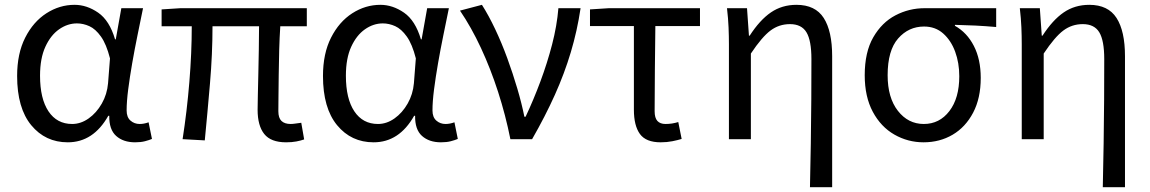

<svg xmlns="http://www.w3.org/2000/svg" viewBox="-20 -577 4768 796"><path d="M261 13Q168 13 109.5 -58Q51 -129 51 -262Q51 -355 84.5 -421Q118 -487 172.5 -522Q227 -557 289 -557Q340 -557 387 -524.5Q434 -492 457 -414H460L483 -543H573Q562 -489 550 -430.5Q538 -372 528 -314.5Q518 -257 511.5 -206.5Q505 -156 505 -119Q505 -91 521 -77Q537 -63 559 -63Q577 -63 596 -70L610 -1Q598 4 581 8.5Q564 13 540 13Q491 13 461.5 -13.5Q432 -40 433 -97H429Q367 13 261 13ZM279 -63Q315 -63 347.5 -86Q380 -109 402 -147.5Q424 -186 428 -232L436 -335Q421 -394 398.5 -425.5Q376 -457 350.5 -468.5Q325 -480 299 -480Q260 -480 225 -455.5Q190 -431 168 -383Q146 -335 146 -263Q146 -168 181 -115.5Q216 -63 279 -63Z M1166 13Q1103 13 1075.5 -21.5Q1048 -56 1048 -122Q1048 -143 1049 -182.5Q1050 -222 1051 -271Q1052 -320 1053 -371.5Q1054 -423 1054 -468H861Q861 -353 850.5 -230.5Q840 -108 829 5L737 0Q755 -115 765 -236.5Q775 -358 775 -468H650V-538L728 -543H1252V-468H1142Q1139 -422 1137.5 -369Q1136 -316 1135.5 -265.5Q1135 -215 1134.5 -175.5Q1134 -136 1134 -116Q1134 -88 1147 -75.5Q1160 -63 1185 -63Q1193 -63 1203 -64.5Q1213 -66 1229 -68L1241 1Q1227 6 1208.5 9.5Q1190 13 1166 13Z M1529 13Q1436 13 1377.5 -58Q1319 -129 1319 -262Q1319 -355 1352.5 -421Q1386 -487 1440.5 -522Q1495 -557 1557 -557Q1608 -557 1655 -524.5Q1702 -492 1725 -414H1728L1751 -543H1841Q1830 -489 1818 -430.5Q1806 -372 1796 -314.5Q1786 -257 1779.5 -206.5Q1773 -156 1773 -119Q1773 -91 1789 -77Q1805 -63 1827 -63Q1845 -63 1864 -70L1878 -1Q1866 4 1849 8.5Q1832 13 1808 13Q1759 13 1729.5 -13.5Q1700 -40 1701 -97H1697Q1635 13 1529 13ZM1547 -63Q1583 -63 1615.5 -86Q1648 -109 1670 -147.5Q1692 -186 1696 -232L1704 -335Q1689 -394 1666.5 -425.5Q1644 -457 1618.5 -468.5Q1593 -480 1567 -480Q1528 -480 1493 -455.5Q1458 -431 1436 -383Q1414 -335 1414 -263Q1414 -168 1449 -115.5Q1484 -63 1547 -63Z M2096 0Q2076 -100 2045 -196Q2014 -292 1974 -378Q1934 -464 1887 -533L1978 -557Q2006 -513 2033 -456Q2060 -399 2083 -336Q2106 -273 2124.5 -210.5Q2143 -148 2154 -93H2159Q2192 -163 2220.5 -239.5Q2249 -316 2269 -393Q2289 -470 2295 -543H2387Q2373 -449 2346.5 -360.5Q2320 -272 2280.5 -184Q2241 -96 2186 0Z M2719 13Q2658 13 2633 -21.5Q2608 -56 2608 -122V-469H2426V-538L2504 -543H2882V-469H2697Q2696 -377 2695 -288Q2694 -199 2694 -116Q2694 -88 2705.5 -75.5Q2717 -63 2739 -63Q2753 -63 2766 -65Q2779 -67 2792 -71L2806 -1Q2790 4 2767.5 8.5Q2745 13 2719 13Z M3338 199Q3340 110 3341.5 17.5Q3343 -75 3343.5 -164.5Q3344 -254 3344 -332Q3344 -409 3323.5 -443Q3303 -477 3255 -477Q3210 -477 3174.5 -450.5Q3139 -424 3093 -355V0H3002V-394Q3002 -427 3000.5 -463.5Q2999 -500 2994 -543H3077L3085 -429H3088Q3130 -494 3176 -525.5Q3222 -557 3282 -557Q3360 -557 3395 -502.5Q3430 -448 3430 -344V199Z M3809 13Q3744 13 3688 -19Q3632 -51 3598.5 -113.5Q3565 -176 3565 -265Q3565 -361 3600.5 -422.5Q3636 -484 3692.5 -513.5Q3749 -543 3813 -543H4110V-465Q4064 -469 4024 -471Q3984 -473 3939 -474V-470Q3989 -442 4017.5 -386.5Q4046 -331 4046 -254Q4046 -170 4014.5 -110Q3983 -50 3929.5 -18.5Q3876 13 3809 13ZM3810 -63Q3875 -63 3916 -116.5Q3957 -170 3957 -261Q3957 -316 3940 -362.5Q3923 -409 3890.5 -438Q3858 -467 3811 -467Q3747 -467 3703.5 -417.5Q3660 -368 3660 -265Q3660 -172 3702.5 -117.5Q3745 -63 3810 -63Z M4552 199Q4554 110 4555.5 17.5Q4557 -75 4557.5 -164.5Q4558 -254 4558 -332Q4558 -409 4537.5 -443Q4517 -477 4469 -477Q4424 -477 4388.5 -450.5Q4353 -424 4307 -355V0H4216V-394Q4216 -427 4214.5 -463.5Q4213 -500 4208 -543H4291L4299 -429H4302Q4344 -494 4390 -525.5Q4436 -557 4496 -557Q4574 -557 4609 -502.5Q4644 -448 4644 -344V199Z"/></svg>

Font: Chiron Sans HK TT
Style: Regular
Weight: 400
Designer: Ryoko NISHIZUKA 西塚涼子 (kana, bopomofo & ideographs); Paul D. Hunt (Latin, Greek & Cyrillic); Sandoll Communications 산돌커뮤니
Foundry: Adobe
Version: Version 2.022;hotconv 1.0.109;makeotfexe 2.5.65596